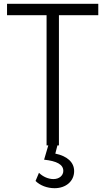

<svg xmlns="http://www.w3.org/2000/svg" viewBox="-20 -765 553 1010"><path d="M225 0H234L212 75C278 82 313 100 313 134C313 158 292 177 261 177C235 177 206 165 185 144L167 187C191 211 229 225 267 225C327 225 370 188 370 135C370 89 334 56 271 43L282 0H290V-685H497V-745H17V-685H225Z"/></svg>

Font: Mluvka Light
Style: Regular
Weight: 300
Designer: Modified by Jiří Krblich, Original typeface by Gumpita Rahayu
Foundry: Gumpita Rahayu & Jiří Krblich
Version: Version 2.000;Glyphs 3.1.1 (3134)